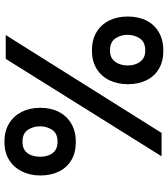

<svg xmlns="http://www.w3.org/2000/svg" viewBox="35 -790 761 871"><g transform="rotate(90 415.5 -354.5)"><path d="M139 0 583 -707H689L247 0ZM624 6Q575 6 540.5 -15Q506 -36 487.5 -72.5Q469 -109 469 -156Q469 -205 487.5 -241Q506 -277 541 -297.5Q576 -318 624 -318Q672 -318 706 -298Q740 -278 758 -241.5Q776 -205 776 -157Q776 -110 757.5 -73Q739 -36 705 -15Q671 6 624 6ZM623 -76Q648 -76 663 -87Q678 -98 684.5 -117Q691 -136 691 -156Q691 -176 684.5 -194.5Q678 -213 663 -224Q648 -235 623 -235Q585 -235 569 -210.5Q553 -186 553 -156Q553 -124 569.5 -100Q586 -76 623 -76ZM209 -391Q160 -391 125.5 -412Q91 -433 73 -469.5Q55 -506 55 -553Q55 -602 73 -638Q91 -674 126 -694.5Q161 -715 210 -715Q258 -715 292 -695Q326 -675 344 -638.5Q362 -602 362 -554Q362 -507 344 -470Q326 -433 291.5 -412Q257 -391 209 -391ZM209 -473Q234 -473 248.5 -484.5Q263 -496 270 -514.5Q277 -533 277 -553Q277 -574 270 -592Q263 -610 248.5 -621.5Q234 -633 209 -633Q171 -633 154.5 -608.5Q138 -584 138 -553Q138 -521 154.5 -497Q171 -473 209 -473Z"/></g></svg>

Font: Onest Medium
Style: Regular
Weight: 500
Designer: Dmitri Voloshin, Andrey Kudryavtsev
Foundry: Dmitri Voloshin, Andrey Kudryavtsev
Version: Version 1.000;gftools[0.9.33]